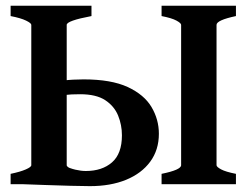

<svg xmlns="http://www.w3.org/2000/svg" viewBox="-20 -635 864 662"><path d="M527.8 -173.8Q527.8 -118.2 498 -77.6Q468.3 -37.1 414.8 -15.1Q361.3 6.8 290 6.8Q263.7 6.8 222.4 5.6Q181.2 4.4 136.5 2.9Q91.8 1.5 55.2 0L205.1 -62.5Q220.2 -54.7 239.7 -50Q259.3 -45.4 275.9 -45.4Q332 -45.4 366.2 -75.2Q400.4 -105 400.4 -168.5Q400.4 -204.1 387.2 -236.6Q374 -269 342.8 -289.6Q311.5 -310.1 256.3 -310.1Q224.1 -310.1 204.8 -307.6Q185.5 -305.2 168 -300.3L137.2 -344.2Q164.6 -353.5 197.8 -357.4Q231 -361.3 268.1 -361.3Q363.3 -361.3 420.2 -335Q477.1 -308.6 502.4 -265.9Q527.8 -223.1 527.8 -173.8ZM16.6 0V-35.6Q49.8 -42.5 68.8 -50.8Q87.9 -59.1 87.9 -65.4V-549.3Q87.9 -555.2 69.8 -564Q51.8 -572.8 16.6 -579.6V-615.2H295.4V-579.6Q210 -563.5 210 -549.3V-65.4Q210 -59.1 228.3 -52Q246.6 -44.9 299.3 -35.6V0ZM537.1 0V-35.6Q604.5 -49.3 604.5 -65.4V-549.3Q604.5 -555.2 588.4 -564Q572.3 -572.8 537.1 -579.6V-615.2H793.5V-579.6Q726.6 -565.4 726.6 -549.3V-65.4Q726.6 -59.6 742.4 -51Q758.3 -42.5 793.5 -35.6V0Z"/></svg>

Font: Gentium Plus
Style: Bold
Weight: 700
Designer: Victor Gaultney, Annie Olsen, Iska Routamaa, Becca Hirsbrunner
Foundry: SIL International
Version: Version 6.101